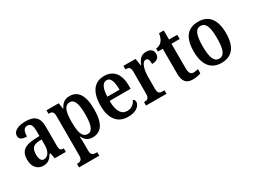

<svg xmlns="http://www.w3.org/2000/svg" viewBox="-60 -1338 2967 2252"><g transform="rotate(-30 1423.5 -212.0)"><path d="M174 10C242 10 268 -23 306 -78H314L330 0H480V-47H477C437 -47 424 -63 424 -118V-376C424 -501 365 -547 249 -547C150 -547 76 -515 76 -449C76 -404 109 -384 176 -384C176 -449 191 -493 241 -493C294 -493 305 -447 305 -373V-316L234 -313C104 -308 40 -259 40 -151C40 -41 99 10 174 10ZM216 -52C178 -52 161 -87 161 -146C161 -222 186 -262 263 -266L306 -269V-191C306 -109 271 -52 216 -52Z M523 235H797V187H777C749 187 714 179 714 121V43C714 4 713 -41 710 -71H715C739 -21 778 11 840 11C956 11 1018 -75 1018 -268C1018 -461 955 -546 841 -546C774 -546 734 -508 709 -455H705L692 -536H527V-489H535C569 -489 595 -480 595 -420V119C595 179 560 187 532 187H523ZM810 -53C735 -53 714 -128 714 -269C714 -403 735 -482 811 -482C873 -482 898 -407 898 -269C898 -128 873 -53 810 -53Z M1321 10C1439 10 1490 -49 1490 -96C1490 -117 1479 -130 1465 -135C1445 -91 1406 -55 1347 -55C1268 -55 1225 -118 1223 -261H1508V-306C1508 -464 1434 -547 1312 -547C1179 -547 1103 -452 1103 -264C1103 -90 1179 10 1321 10ZM1225 -317C1228 -429 1259 -490 1314 -490C1369 -490 1390 -422 1390 -317Z M1566 0H1843V-47H1817C1782 -47 1755 -55 1755 -114V-278C1755 -359 1776 -468 1830 -468C1863 -468 1872 -442 1872 -387C1938 -387 1973 -416 1973 -467C1973 -515 1944 -547 1881 -547C1810 -547 1778 -503 1753 -437H1749L1733 -536H1569V-489H1572C1610 -489 1636 -480 1636 -421V-119C1636 -56 1608 -47 1569 -47H1566Z M2198 10C2249 10 2288 -1 2307 -10V-66C2288 -61 2268 -57 2245 -57C2204 -57 2187 -85 2187 -151V-479H2298V-536H2187V-659H2123C2114 -609 2102 -581 2084 -560C2067 -539 2040 -523 2003 -520V-479H2069V-146C2069 -30 2114 10 2198 10Z M2584 10C2729 10 2804 -81 2804 -269C2804 -457 2722 -547 2587 -547C2442 -547 2367 -457 2367 -269C2367 -81 2450 10 2584 10ZM2586 -47C2515 -47 2489 -123 2489 -269C2489 -415 2514 -490 2585 -490C2658 -490 2683 -415 2683 -269C2683 -123 2658 -47 2586 -47Z"/></g></svg>

Font: Noto Serif Condensed Semi
Style: Regular
Weight: 600
Width: 3
Designer: Monotype Design Team
Foundry: Monotype Imaging Inc.
Version: Version 1.002